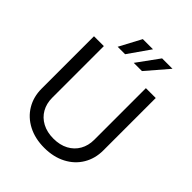

<svg xmlns="http://www.w3.org/2000/svg" viewBox="-252 -1055 1211 1211"><g transform="rotate(45 353.5 -449.5)"><path d="M628.9 -707V-239.3Q628.9 -167 594.7 -109.6Q560.5 -52.2 498 -19.8Q435.5 12.7 353.5 12.7Q271.5 12.7 209 -19.8Q146.5 -52.2 112.3 -109.6Q78.1 -167 78.1 -239.3V-707H166V-246.1Q166 -194.8 188.7 -154.8Q211.4 -114.7 253.9 -92Q296.4 -69.3 353.5 -69.3Q411.1 -69.3 453.4 -92Q495.6 -114.7 518.3 -154.8Q541 -194.8 541 -246.1V-707ZM480.5 -912.1H573.2L447.3 -765.6H374ZM308.6 -912.1H399.4L296.9 -765.6H230.5Z"/></g></svg>

Font: WEMIX Pretendard
Style: Regular
Weight: 400
Designer: Base glyphs from Inter by Rasmus Andersson; Hangeul glyphs from Noto Sans CJK(Source Han Sans) by Jang Soo-young and Kan
Foundry: Kil Hyung-jin
Version: Version 1.000